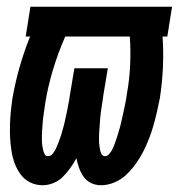

<svg xmlns="http://www.w3.org/2000/svg" viewBox="-20 -540 540 568"><path d="M106 8Q86 8 69 -0.5Q52 -9 41 -24Q30 -39 23.5 -56.5Q17 -74 14 -93Q11 -112 10 -131.5Q9 -151 9.5 -170.5Q10 -190 12 -210Q14 -230 17 -250Q25 -296 38 -341.5Q51 -387 69 -432H56L70 -520H489L475 -432H461Q464 -387 462 -341.5Q460 -296 453 -250Q449 -230 444.5 -210Q440 -190 434.5 -170.5Q429 -151 421.5 -131.5Q414 -112 404.5 -93Q395 -74 382.5 -56.5Q370 -39 354.5 -24Q339 -9 319 -0.5Q299 8 279 8Q263 8 249.5 1.5Q236 -5 227.5 -17Q219 -29 214 -43Q209 -57 206 -72Q198 -57 188 -43Q178 -29 166 -17Q154 -5 138 1.5Q122 8 106 8ZM122 -78Q130 -78 136 -85.5Q142 -93 145.5 -100.5Q149 -108 152 -116Q155 -124 158 -132Q161 -140 163 -148Q165 -156 167.5 -164Q170 -172 171.5 -180Q173 -188 175 -196Q177 -204 178.5 -212Q180 -220 181.5 -228Q183 -236 184.5 -244Q186 -252 187 -260L200 -338H299L286 -260Q285 -253 284 -246Q283 -239 282 -232.5Q281 -226 280 -219Q279 -212 278 -205Q277 -198 276.5 -191.5Q276 -185 275.5 -178Q275 -171 274.5 -164Q274 -157 273.5 -150Q273 -143 273 -136.5Q273 -130 273 -123Q273 -116 274 -109.5Q275 -103 276 -96.5Q277 -90 280.5 -84Q284 -78 291 -78Q297 -78 302.5 -84Q308 -90 311.5 -96.5Q315 -103 317.5 -110Q320 -117 322.5 -123.5Q325 -130 327 -137Q329 -144 331 -150.5Q333 -157 335 -164Q337 -171 338.5 -178Q340 -185 341.5 -191.5Q343 -198 344.5 -205Q346 -212 347.5 -219Q349 -226 350.5 -233Q352 -240 353 -246.5Q354 -253 355 -260Q363 -304 365 -347Q367 -390 364 -432H173Q152 -384 137 -334.5Q122 -285 114 -236Q113 -229 112 -222Q111 -215 110 -208Q109 -201 108 -194Q107 -187 106.5 -180Q106 -173 105.5 -166Q105 -159 104.5 -152Q104 -145 104 -138Q104 -131 104 -124Q104 -117 105 -110Q106 -103 107.5 -96.5Q109 -90 112 -84Q115 -78 122 -78Z"/></svg>

Font: Iosevka SS04 Semibold
Style: Italic
Weight: 600
Italic angle: -9°
Monospace: yes
Designer: Belleve Invis
Foundry: Belleve Invis
Version: Version 19.0.0; ttfautohint (v1.8.4)